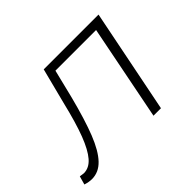

<svg xmlns="http://www.w3.org/2000/svg" viewBox="-151 -655 835 835"><g transform="rotate(-45 266.5 -237.0)"><path d="M525 -480 429 0H383L470 -440H220L188 -310Q159 -197 132 -129Q105 -61 73 -27.5Q41 6 -1 6Q-19 6 -41 -1L-30 -40Q-12 -37 -8 -37Q25 -37 50.5 -66.5Q76 -96 99 -156Q122 -216 146 -316L188 -480Z"/></g></svg>

Font: Montserrat Ace
Style: Light Italic
Weight: 300
Italic angle: -11.3°
Designer: Julieta Ulanovsky
Foundry: Julieta Ulanovsky
Version: Version 1